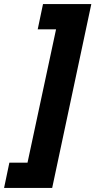

<svg xmlns="http://www.w3.org/2000/svg" viewBox="-94 -754 468 942"><path d="M-74 168H162L354 -734H117L91 -610H181L41 44H-48Z"/></svg>

Font: Noto Sans Condensed Black
Style: Italic
Weight: 900
Width: 3
Italic angle: -12°
Designer: Monotype Design Team
Foundry: Monotype Imaging Inc.
Version: Version 2.013